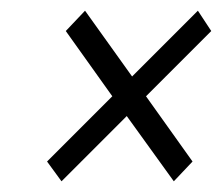

<svg xmlns="http://www.w3.org/2000/svg" viewBox="-20 -500 415 359"><path d="M253 -320 340 -198 305 -161 217 -283 95 -161 68 -198 190 -320 103 -442 139 -480 227 -357 350 -480 375 -442Z"/></svg>

Font: Arsenal
Style: Italic
Weight: 400
Italic angle: -9.10001°
Designer: Andrij Shevchenko
Foundry: Stairsfor
Version: Version 2.001;PS 002.001;hotconv 1.0.88;makeotf.lib2.5.64775